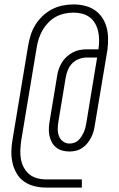

<svg xmlns="http://www.w3.org/2000/svg" viewBox="-20 -774 540 868"><path d="M188 74Q161 74 135 67.5Q109 61 88.5 46.5Q68 32 55 9.5Q42 -13 36.5 -38Q31 -63 31.5 -90.5Q32 -118 37 -145L107 -566Q111 -590 118.5 -614.5Q126 -639 139.5 -661Q153 -683 172.5 -701.5Q192 -720 215 -732Q238 -744 263 -749Q288 -754 313 -754Q338 -754 363 -748Q388 -742 408 -728.5Q428 -715 441.5 -695Q455 -675 461.5 -651.5Q468 -628 468.5 -602Q469 -576 466 -551L409 -210Q407 -195 403 -180.5Q399 -166 392 -152.5Q385 -139 375 -126.5Q365 -114 351.5 -105Q338 -96 323 -92.5Q308 -89 294 -89Q277 -89 261 -93.5Q245 -98 233 -108Q221 -118 213.5 -132.5Q206 -147 203 -163Q200 -179 201 -196Q202 -213 205 -230L238 -429Q240 -445 245.5 -461Q251 -477 259.5 -491Q268 -505 281 -517Q294 -529 309 -537Q324 -545 340 -548Q356 -551 372 -551H425Q428 -571 428 -591.5Q428 -612 424 -631Q420 -650 410.5 -667Q401 -684 386 -695.5Q371 -707 351.5 -712Q332 -717 312 -717Q292 -717 271.5 -712.5Q251 -708 232.5 -698Q214 -688 198.5 -672Q183 -656 172.5 -637.5Q162 -619 155.5 -599.5Q149 -580 146 -560L76 -139Q73 -118 72 -96.5Q71 -75 74.5 -55Q78 -35 87.5 -17Q97 1 112 13.5Q127 26 147 31.5Q167 37 188 37H350V74ZM294 -125Q305 -125 315.5 -128.5Q326 -132 334 -139.5Q342 -147 348 -156.5Q354 -166 358.5 -175.5Q363 -185 365.5 -195.5Q368 -206 370 -216L419 -514H372Q355 -514 337.5 -507.5Q320 -501 307 -488Q294 -475 287 -458Q280 -441 277 -423L244 -224Q241 -207 241 -190.5Q241 -174 246.5 -159Q252 -144 265 -134.5Q278 -125 294 -125Z"/></svg>

Font: Iosevka Curly XLtObl
Style: Regular
Weight: 200
Italic angle: -9°
Monospace: yes
Designer: Belleve Invis
Foundry: Belleve Invis
Version: Version 11.1.0; ttfautohint (v1.8.3)